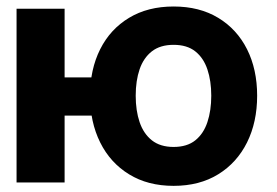

<svg xmlns="http://www.w3.org/2000/svg" viewBox="-20 -573 870 603"><path d="M361.9 -329.9V-209.9H66.1V-329.9ZM182.9 -545.5V0H32V-545.5ZM525.2 10.7Q444.2 10.7 385.3 -25.6Q326.3 -61.8 294.6 -125.7Q262.8 -189.6 262.8 -272.4Q262.8 -355.1 294.6 -418.3Q326.3 -481.5 385.3 -517Q444.2 -552.6 525.2 -552.6Q606.5 -552.6 665.3 -517Q724.1 -481.5 755.9 -418.3Q787.6 -355.1 787.6 -272.4Q787.6 -189.6 755.9 -125.7Q724.1 -61.8 665.3 -25.6Q606.5 10.7 525.2 10.7ZM525.2 -111.5Q567.5 -111.5 593.4 -132.3Q619.3 -153.1 631.4 -189.5Q643.5 -225.9 643.5 -272.4Q643.5 -318.9 631.4 -354.9Q619.3 -391 593.4 -411.6Q567.5 -432.2 525.2 -432.2Q483.3 -432.2 457 -411.8Q430.8 -391.3 418.5 -355.5Q406.2 -319.6 406.2 -272.4Q406.2 -225.5 418.5 -189.3Q430.8 -153.1 457 -132.3Q483.3 -111.5 525.2 -111.5Z"/></svg>

Font: InterMG
Style: Bold
Weight: 700
Designer: Rasmus Andersson
Foundry: rsms
Version: Version 3.019;December 26, 2023;FontCreator 15.0.0.2955 64-b